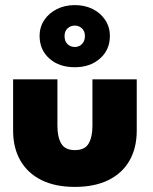

<svg xmlns="http://www.w3.org/2000/svg" viewBox="-20 -722 602 754"><path d="M205.5 -227Q205.5 -184 220.5 -158.2Q235.5 -132.5 274 -132.5Q313 -132.5 328 -158.2Q343 -184 343 -227V-410.5H517V-209Q517 -141 488.5 -91.2Q460 -41.5 405.8 -14.8Q351.5 12 274 12Q197 12 143 -14.8Q89 -41.5 60.2 -91.2Q31.5 -141 31.5 -209V-410.5H205.5ZM274 -458Q212 -458 173.8 -492.2Q135.5 -526.5 135.5 -580.5Q135.5 -616 154 -643.5Q172.5 -671 203.8 -686.5Q235 -702 274 -702Q313 -702 344 -686.5Q375 -671 393.2 -643.5Q411.5 -616 411.5 -580.5Q411.5 -526.5 372.8 -492.2Q334 -458 274 -458ZM274 -537.5Q290.5 -537.5 302 -549.2Q313.5 -561 313.5 -580.5Q313.5 -599.5 301.8 -610.5Q290 -621.5 274 -621.5Q257 -621.5 245.2 -610.5Q233.5 -599.5 233.5 -580.5Q233.5 -560 245 -548.8Q256.5 -537.5 274 -537.5Z"/></svg>

Font: League Spartan Thin ExtraBold
Style: Regular
Weight: 800
Version: Version 2.002